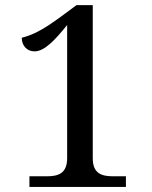

<svg xmlns="http://www.w3.org/2000/svg" viewBox="-20 -738 599 758"><path d="M96.2 0H477.1V-42H428.2C381.8 -42 346.2 -51.8 346.2 -113.8V-717.8H282.2L211.9 -666C178.7 -642.1 152.3 -625 129.4 -613.3C106 -601.1 85.9 -594.2 65.9 -588.9C65.9 -557.1 86.9 -535.2 116.2 -535.2C135.7 -535.2 155.3 -545.9 176.3 -564C197.3 -582 219.7 -607.9 245.1 -639.2V-113.8C245.1 -51.3 208 -42 163.1 -42H96.2Z"/></svg>

Font: The Erased English
Style: Regular
Weight: 400
Designer: Monotype Design team + ligartures altered by 180 Amsterdam
Foundry: Monotype Imaging Inc.
Version: Version 1.030;Glyphs 3.1.2 (3151)